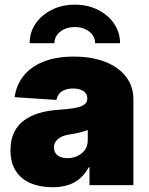

<svg xmlns="http://www.w3.org/2000/svg" viewBox="-20 -784 632 813"><path d="M201.7 8.8Q149.4 8.8 109.4 -8.3Q69.3 -25.4 46.9 -60.1Q24.4 -94.7 24.4 -147.9Q24.4 -192.4 39.6 -223.4Q54.7 -254.4 82 -274.4Q109.4 -294.4 145.5 -305.2Q181.6 -315.9 224.1 -318.8Q269.5 -321.8 297.1 -326.9Q324.7 -332 337.2 -341.3Q349.6 -350.6 349.6 -365.7V-367.7Q349.6 -380.9 342 -390.1Q334.5 -399.4 321 -404.3Q307.6 -409.2 289.1 -409.2Q270.5 -409.2 255.6 -403.8Q240.7 -398.4 231.4 -387.7Q222.2 -377 219.2 -360.8L42 -372.6Q48.8 -422.9 78.6 -461.4Q108.4 -500 162.4 -522.2Q216.3 -544.4 293.5 -544.4Q352.1 -544.4 398.7 -531.2Q445.3 -518.1 478 -493.9Q510.7 -469.7 527.8 -436.8Q544.9 -403.8 544.9 -364.3V0H358.9V-75.7H356Q338.9 -44.9 316.2 -26.4Q293.5 -7.8 264.9 0.5Q236.3 8.8 201.7 8.8ZM265.1 -114.3Q287.1 -114.3 306.9 -123Q326.7 -131.8 339.1 -148.7Q351.6 -165.5 351.6 -189.9V-233.4Q343.8 -230.5 335.2 -227.8Q326.7 -225.1 316.9 -222.7Q307.1 -220.2 296.4 -218.3Q285.6 -216.3 273.4 -214.4Q251.5 -210.9 237.1 -203.1Q222.7 -195.3 215.6 -184.3Q208.5 -173.3 208.5 -159.7Q208.5 -145 215.8 -134.8Q223.1 -124.5 235.8 -119.4Q248.5 -114.3 265.1 -114.3ZM296.9 -764.2Q351.6 -764.2 394.8 -742.4Q438 -720.7 463.1 -683.8Q488.3 -647 488.3 -601.1H382.8Q382.8 -630.4 358.2 -649.9Q333.5 -669.4 296.9 -669.4Q259.8 -669.4 235.1 -649.9Q210.4 -630.4 210.4 -601.1H105.5Q105.5 -647 130.6 -683.8Q155.8 -720.7 199.2 -742.4Q242.7 -764.2 296.9 -764.2Z"/></svg>

Font: Inter 20pt Black
Style: Regular
Weight: 900
Version: Version 4.001;git-66647c0bb